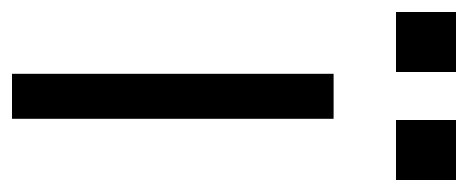

<svg xmlns="http://www.w3.org/2000/svg" viewBox="-291 -530 780 320"><g transform="rotate(90 99.0 -370.0)"><path d="M62 0V-536H137V0ZM-41 -640V-740H59V-640ZM139 -740H239V-640H139Z"/></g></svg>

Font: Kosmopol Plus Jakarta Sans
Style: Regular
Weight: 400
Designer: Gumpita Rahayu
Foundry: Tokotype
Version: Version 2.006